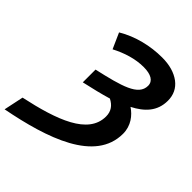

<svg xmlns="http://www.w3.org/2000/svg" viewBox="-294 -858 1172 1172"><g transform="rotate(45 292.0 -272.0)"><path d="M-45 180C265 120 572 17 572 -226C572 -295 532 -345 488 -374C568 -415 623 -471 623 -562C623 -611 604 -651 566 -680C527 -709 476 -724 411 -724C312 -724 205 -699 117 -646L162 -545C229 -580 301 -603 373 -603C436 -603 473 -582 473 -541C473 -456 361 -426 176 -384V-274C244 -289 306 -304 363 -321C402 -301 424 -272 424 -227C424 -72 228 -1 -18 52Z"/></g></svg>

Font: BC Sans
Style: Bold Italic
Weight: 700
Italic angle: -12°
Designer: Monotype Design Team
Province of B.C.
Foundry: Monotype Imaging Inc.
Version: Version 2.000;GOOG;noto-source:20170915:90ef993387c0